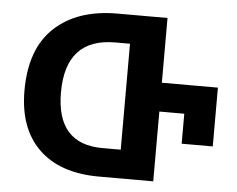

<svg xmlns="http://www.w3.org/2000/svg" viewBox="-51 -775 1033 836"><g transform="rotate(5 465.5 -357.0)"><path d="M648 -431H893V-174H757V-305H648V0H411Q240 0 147.5 -90Q55 -180 55 -345Q55 -528 155 -621Q255 -714 429 -714H648ZM495 -125V-588H431Q214 -588 214 -351Q214 -125 415 -125Z"/></g></svg>

Font: Noto Sans Georgian Bold
Style: Regular
Weight: 700
Designer: Monotype Design Team, Akaki Razmadze
Foundry: Google LLC
Version: Version 2.005; ttfautohint (v1.8.4.7-5d5b)